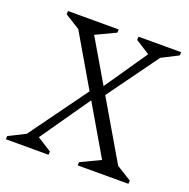

<svg xmlns="http://www.w3.org/2000/svg" viewBox="-122 -721 818 829"><g transform="rotate(20 286.5 -306.0)"><path d="M-10 0 -9 -15 67 -53 259 -318 121 -554 52 -597 53 -612H286L285 -597L194 -554L308 -360L442 -555L376 -597L377 -612H573L572 -597L496 -558L328 -326L485 -58L554 -15L553 0H320L321 -15L411 -58L279 -284L121 -57L187 -15L186 0Z"/></g></svg>

Font: Ancizar Serif Light
Style: Italic
Weight: 300
Italic angle: -4°
Designer: Cesar Puertas, Viviana Monsalve, Julian Moncada, Julian Prieto, Jose Castro, Felipe Aragon, Mariel Hernandez, Sara Alarc
Version: Version 8.100